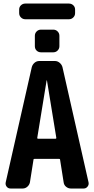

<svg xmlns="http://www.w3.org/2000/svg" viewBox="-20 -1080 540 1100"><path d="M410.2 -1004.9Q410.2 -990.2 399.9 -980Q389.6 -969.7 375 -969.7H125Q110.4 -969.7 100.1 -980Q89.8 -990.2 89.8 -1004.9V-1025.4Q89.8 -1040 100.1 -1049.8Q110.4 -1059.6 125 -1059.6H375Q389.6 -1059.6 399.9 -1049.8Q410.2 -1040 410.2 -1025.4ZM214.8 -910.2H285.2Q299.8 -910.2 310.1 -899.9Q320.3 -889.6 320.3 -875V-815.4Q320.3 -800.8 310.1 -790.5Q299.8 -780.3 285.2 -780.3H214.8Q200.2 -780.3 189.9 -790Q179.7 -799.8 179.7 -815.4V-875Q179.7 -889.6 189.9 -899.9Q200.2 -910.2 214.8 -910.2ZM298.8 -285.2Q302.7 -285.2 302.7 -290L249 -619.1Q249 -620.1 248 -620.1Q247.1 -620.1 247.1 -619.1L193.4 -290Q193.4 -285.2 197.3 -285.2ZM337.9 -695.3 487.3 -35.2Q490.2 -21.5 481.4 -10.7Q472.7 0 460 0H385.7Q371.1 0 358.9 -9.8Q346.7 -19.5 344.7 -35.2L324.2 -165Q324.2 -169.9 318.4 -169.9H177.7Q171.9 -169.9 171.9 -165L151.4 -35.2Q148.4 -20.5 136.7 -10.3Q125 0 110.4 0H40Q26.4 0 18.1 -10.7Q9.8 -21.5 12.7 -35.2L162.1 -695.3Q166 -710 177.7 -720.2Q189.5 -730.5 205.1 -730.5H294.9Q309.6 -730.5 321.8 -720.2Q334 -710 337.9 -695.3Z"/></svg>

Font: Rounded-L Mgen+ 1m bold
Style: Bold
Weight: 700
Designer: [Source Han Sans]
Ryoko NISHIZUKA  (kana & ideographs); Paul D. Hunt (Latin, Greek & Cyrillic); Wenlong ZHANG  (bopomofo
Version: Version 1.059.20150602